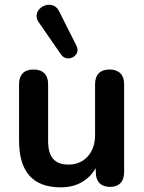

<svg xmlns="http://www.w3.org/2000/svg" viewBox="-20 -796 619 826"><path d="M243 -561C269 -524 331 -556 309 -599L234 -748C203 -810 108 -756 146 -701ZM242 10C308 10 361 -19 392 -73V-56C392 -15 414 8 453 8C493 8 514 -15 514 -56V-434C514 -475 491 -497 451 -497C411 -497 389 -475 389 -434V-214C389 -138 342 -88 275 -88C214 -88 187 -121 187 -190V-434C187 -475 164 -497 124 -497C84 -497 62 -475 62 -434V-192C62 -58 120 10 242 10Z"/></svg>

Font: Nunito
Style: Bold
Weight: 700
Designer: Vernon Adams
Foundry: Vernon Adams
Version: Version 3.602